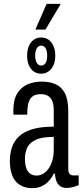

<svg xmlns="http://www.w3.org/2000/svg" viewBox="-20 -961 430 993"><path d="M146 12Q119 12 97.5 3Q76 -6 61 -23.5Q46 -41 38.5 -68Q31 -95 31 -129Q31 -166 41.5 -198Q52 -230 77 -254.5Q102 -279 146.5 -292.5Q191 -306 258 -306V-389Q258 -417 251.5 -435.5Q245 -454 230 -464Q215 -474 192 -474Q161 -474 146 -460.5Q131 -447 126 -424.5Q121 -402 121 -375V-368H50Q49 -372 49 -377Q49 -382 49 -388Q49 -445 69 -477.5Q89 -510 122 -524.5Q155 -539 196 -539Q237 -539 267.5 -525.5Q298 -512 315.5 -479Q333 -446 333 -386V-88Q333 -71 339.5 -62.5Q346 -54 357 -54H387V-4Q374 2 358 6.5Q342 11 325 11Q304 11 290.5 1Q277 -9 271 -26Q265 -43 264 -63H258Q248 -42 232.5 -25Q217 -8 196 2Q175 12 146 12ZM170 -53Q185 -53 200.5 -61Q216 -69 229 -86Q242 -103 250 -128.5Q258 -154 258 -189V-253Q196 -253 164 -237.5Q132 -222 120.5 -196.5Q109 -171 109 -140Q109 -111 116 -91.5Q123 -72 136.5 -62.5Q150 -53 170 -53ZM192 -580Q160 -580 140 -605.5Q120 -631 120 -673Q120 -715 140 -741Q160 -767 193 -767Q226 -767 246 -741Q266 -715 266 -673Q266 -631 245.5 -605.5Q225 -580 192 -580ZM193 -622Q208 -622 216 -635.5Q224 -649 224 -673Q224 -698 216 -711.5Q208 -725 193 -725Q179 -725 170.5 -711.5Q162 -698 162 -673Q162 -649 170.5 -635.5Q179 -622 193 -622ZM163 -808 221 -941H292V-937L215 -808Z"/></svg>

Font: Archivo ExtraCondensed
Style: Regular
Weight: 400
Width: 2
Designer: Hector Gatti
Foundry: Omnibus-Type
Version: Version 2.001